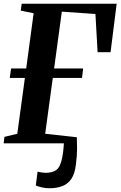

<svg xmlns="http://www.w3.org/2000/svg" viewBox="-20 -763 642 1022"><path d="M242.5 239Q223 239 202.8 234.5Q182.5 230 170.5 224L180 150.5Q190.5 153.5 203.2 155.2Q216 157 222 157Q260 157 280.5 141.2Q301 125.5 310.5 79Q313.5 65 315.5 50Q317.5 35 318.5 21.8Q319.5 8.5 320 0H-0.5L3.5 -34.5L72 -51L112.5 -348H32L39 -398.5H119.5L159 -692.5L90.5 -706.5L95.5 -743H601L568.5 -485H499.5L488 -688.5L309 -701L268 -398.5H422.5L416.5 -348H261L220.5 -51L389 -32.5Q390 -4.5 390.2 29Q390.5 62.5 384 113Q378.5 160.5 360.5 188Q342.5 215.5 312.8 227.2Q283 239 242.5 239Z"/></svg>

Font: Merriweather 72pt
Style: Bold Italic
Weight: 700
Italic angle: -7.8°
Version: Version 2.101